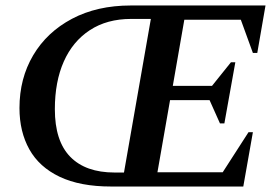

<svg xmlns="http://www.w3.org/2000/svg" viewBox="-20 -680 1015 700"><path d="M385 0Q272 0 197.5 -35.5Q123 -71 87 -135.5Q51 -200 51 -286Q51 -394 101 -478.5Q151 -563 242.5 -611.5Q334 -660 457 -660H948L918 -487H902L858 -608H652L610 -367H753L822 -453H838L798 -230H782L744 -315H600L554 -52H792L886 -198H902L867 0ZM398 -51H432L530 -611H458Q370 -611 307.5 -570Q245 -529 212.5 -455.5Q180 -382 180 -282Q180 -166 236 -108.5Q292 -51 398 -51Z"/></svg>

Font: Spectral SemiBold
Style: Italic
Weight: 600
Italic angle: -10°
Designer: Jean-Baptiste Levee
Foundry: Production Type
Version: Version 2.001